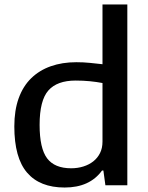

<svg xmlns="http://www.w3.org/2000/svg" viewBox="-20 -828 660 858"><path d="M269 10Q158 10 101 -56.5Q44 -123 44 -263Q44 -335 63.5 -389Q83 -443 119.5 -478.5Q156 -514 207 -532Q258 -550 321 -550Q353 -550 382 -547Q411 -544 438 -541V-808H549V0H451L442 -66H436Q381 10 269 10ZM298 -76Q327 -76 352.5 -84Q378 -92 397 -107Q416 -122 427 -144Q438 -166 438 -195V-457Q412 -462 382 -465Q352 -468 318 -468Q235 -468 196 -423.5Q157 -379 157 -270Q157 -165 190.5 -120.5Q224 -76 298 -76Z"/></svg>

Font: Encode Sans Normal
Style: Medium
Weight: 500
Designer: Pablo Impallari, Andres Torresi
Foundry: Pablo Impallari, Andres Torresi
Version: Version 1.000; ttfautohint (v1.00) -l 8 -r 50 -G 200 -x 14 -